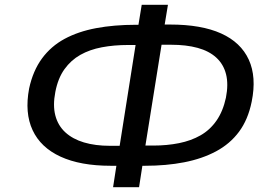

<svg xmlns="http://www.w3.org/2000/svg" viewBox="-20 -754 1132 798"><path d="M450 24 467 -86 489 -65H440Q314 -65 231.5 -103Q149 -141 115.5 -213Q82 -285 101 -386Q117 -460 154.5 -511Q192 -562 248.5 -592.5Q305 -623 379.5 -637Q454 -651 545 -651H586L552 -630L569 -734H678L661 -631L638 -652H687Q817 -652 899 -615Q981 -578 1014 -506Q1047 -434 1026 -331Q1011 -257 973.5 -206.5Q936 -156 878 -125Q820 -94 745.5 -79.5Q671 -65 583 -65H541L575 -86L558 24ZM474 -127 547 -589 570 -567H512Q454 -567 403.5 -557.5Q353 -548 314 -526Q275 -504 248 -466.5Q221 -429 210 -372Q199 -316 210 -274Q221 -232 251.5 -204Q282 -176 329 -162Q376 -148 437 -148H502ZM581 -128 558 -149H617Q674 -149 724 -159Q774 -169 813.5 -191.5Q853 -214 880 -253Q907 -292 919 -348Q930 -404 919.5 -445.5Q909 -487 879 -514.5Q849 -542 801.5 -555Q754 -568 691 -568H626L655 -590Z"/></svg>

Font: Nunito Sans 10pt Expanded Medium
Style: Italic
Weight: 500
Width: 7
Italic angle: -9°
Designer: Vernon Adams
Foundry: Vernon Adams
Version: Version 3.101;gftools[0.9.27]